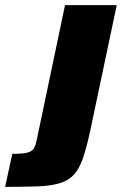

<svg xmlns="http://www.w3.org/2000/svg" viewBox="-135 -530 476 750"><path d="M-115 200 -87 71Q-44 71 -26 65.5Q-8 60 -2 48.5Q4 37 8 19L119 -510H321L217 -17Q203 47 189 88Q175 129 154 152Q133 175 99 185.5Q65 196 13 198Q-39 200 -115 200Z"/></svg>

Font: Saira SemiExpanded ExtraBold
Style: Italic
Weight: 800
Width: 6
Italic angle: -12°
Designer: Hector Gatti with collaboration of the Omnibus-Type team
Foundry: Omnibus-Type
Version: Version 1.101